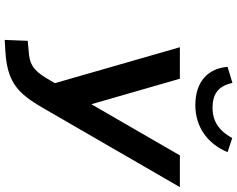

<svg xmlns="http://www.w3.org/2000/svg" viewBox="-115 -685 996 806"><g transform="rotate(90 383.0 -282.0)"><path d="M317.9 4.4C285.6 61.5 262.2 89.8 204.1 94.7L151.4 99.6L147.5 196.3L196.3 193.4C352.1 184.1 385.3 119.6 461.4 -13.2L765.6 -539.1H632.3L417.5 -167.5L310.5 -539.1H178.2L329.1 -14.6ZM421.4 -604C513.2 -604 584 -655.8 618.7 -739.3L559.6 -758.8C529.8 -705.1 491.7 -676.3 432.1 -676.3C372.1 -676.3 340.8 -702.1 328.1 -759.8L260.7 -739.3C266.6 -660.6 319.3 -604 421.4 -604Z"/></g></svg>

Font: Winston SemiBold
Style: Italic
Weight: 600
Italic angle: -8.13011°
Designer: Vernon Adams, Kim Jin-seong, David Berlow, Cristiano Sobral
Foundry: The Winston Project Authors
Version: Version 3.004